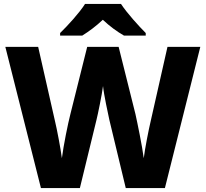

<svg xmlns="http://www.w3.org/2000/svg" viewBox="-20 -951 1040 971"><path d="M592 -931H410C381 -885 322 -821 284 -784V-771H396C431 -793 465 -818 500 -851C535 -818 572 -791 607 -771H717V-784C682 -819 622 -885 592 -931ZM993 -714H827L742 -338C732 -296 713 -200 707 -151C699 -213 675 -329 665 -374L580 -714H421L336 -374C324 -328 301 -215 293 -151C287 -198 268 -298 258 -339L173 -714H7L187 0H384L468 -345C475 -373 496 -474 501 -516C505 -474 527 -372 533 -345L616 0H814Z"/></svg>

Font: Noto Sans Telugu ExtraBold
Style: Regular
Weight: 800
Designer: Jelle Bosma - Monotype Design Team
Foundry: Monotype Imaging Inc.
Version: Version 2.005